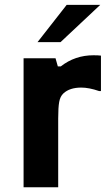

<svg xmlns="http://www.w3.org/2000/svg" viewBox="-20 -787 450 807"><path d="M137.7 -609.9 260.3 -766.6H401.4L234.4 -609.9ZM79.1 0V-542H213.4L223.1 -507.8H235.4Q294.9 -554.7 373 -554.7Q393.6 -554.7 404.3 -553.2V-404.3H396.5Q354 -418.9 321.8 -418.9Q272.9 -418.9 246.6 -394.5Q232.9 -381.8 228.8 -358.6Q224.6 -335.4 224.6 -289.1V0Z"/></svg>

Font: Acari Sans Neue Black
Style: Regular
Weight: 900
Designer: Alfredo Marco Pradil
Foundry: Alfredo Marco Pradil
Version: Version 1.045;June 16, 2019;FontCreator 11.5.0.2425 64-bit; 